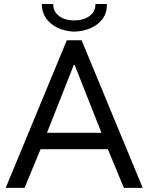

<svg xmlns="http://www.w3.org/2000/svg" viewBox="-20 -916 724 936"><path d="M305.7 -719.7H377.9L675.8 0H584L505.9 -188.5H177.7L99.6 0H7.8ZM183.6 -896.5H239.3Q239.3 -858.9 268.3 -837.6Q297.4 -816.4 341.8 -816.4Q386.7 -816.4 416 -837.6Q445.3 -858.9 445.3 -896.5H501Q502.4 -856.4 481.7 -826.4Q460.9 -796.4 424.1 -779.8Q387.2 -763.2 341.8 -761.7Q298.3 -763.2 262.2 -779.8Q226.1 -796.4 204.8 -826.7Q183.6 -856.9 183.6 -896.5ZM474.6 -268.6 343.8 -599.6H339.8L209 -268.6Z"/></svg>

Font: Reddit Sans Vanilla
Style: Regular
Weight: 400
Designer: Stephen Hutchings
Foundry: Reddit
Version: Version 1.013